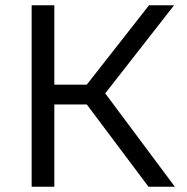

<svg xmlns="http://www.w3.org/2000/svg" viewBox="-20 -708 710 728"><path d="M100 0V-688H186V-387H309L545 -688H640L379 -354L643 0H543L309 -312H186V0Z"/></svg>

Font: Saira
Style: Regular
Weight: 400
Designer: Hector Gatti with collaboration of the Omnibus-Type team
Foundry: Omnibus-Type
Version: Version 1.100; ttfautohint (v1.8.3)